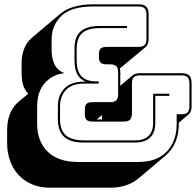

<svg xmlns="http://www.w3.org/2000/svg" viewBox="-20 -750 907 889"><path d="M212 119Q163 119 126 102.5Q89 86 64 58Q39 30 26 -7.5Q13 -45 13 -87V-147Q13 -193 27.5 -226Q42 -259 67 -280L111 -316Q94 -333 87 -357Q80 -381 80 -410V-458Q80 -494 92 -525Q104 -556 131 -578L259 -686Q284 -707 322 -718.5Q360 -730 411 -730H622Q646 -730 657 -719Q668 -708 668 -684V-569Q668 -556 664.5 -547Q661 -538 654 -532L535 -433Q536 -429 536.5 -424.5Q537 -420 537 -416V-353L595 -402Q600 -406 608.5 -408.5Q617 -411 627 -411H821Q845 -411 856 -400.5Q867 -390 867 -365V-257Q867 -244 863.5 -235Q860 -226 853 -220L808 -182V-176Q808 -130 792.5 -93Q777 -56 748 -31L619 78Q596 97 563.5 108Q531 119 490 119ZM411 -187Q387 -187 380 -196Q373 -205 373 -217V-248Q373 -260 380 -268.5Q387 -277 411 -277H491Q510 -277 518.5 -285.5Q527 -294 527 -313V-416Q527 -435 518.5 -443.5Q510 -452 491 -452H476Q452 -452 445 -461Q438 -470 438 -482V-503Q438 -515 445 -524Q452 -533 476 -533H622Q641 -533 649.5 -541.5Q658 -550 658 -569V-684Q658 -703 649.5 -711.5Q641 -720 622 -720H411Q310 -720 264.5 -676.5Q219 -633 219 -567V-519Q219 -481 232 -453Q245 -425 278 -411Q224 -406 188 -366Q152 -326 152 -256V-176Q152 -96 200.5 -48Q249 0 341 0H619Q706 0 752 -48Q798 -96 798 -176V-221H821Q840 -221 848.5 -229.5Q857 -238 857 -257V-365Q857 -384 848.5 -392.5Q840 -401 821 -401H627Q608 -401 599.5 -392.5Q591 -384 591 -365V-227Q591 -207 583 -197Q575 -187 553 -187ZM365 -90Q306 -90 277 -116.5Q248 -143 248 -198V-259Q248 -308 278 -340Q308 -372 370 -372H377Q351 -382 338 -406Q325 -430 325 -469V-525Q325 -580 354 -605Q383 -630 443 -630H568V-620H443Q387 -620 361 -597Q335 -574 335 -523V-469Q335 -420 357.5 -396.5Q380 -373 427 -373H437V-363H370Q313 -363 285.5 -333.5Q258 -304 258 -259V-198Q258 -147 285 -123.5Q312 -100 371 -100H606Q646 -100 667.5 -120.5Q689 -141 689 -181V-316H764V-306H699V-181Q699 -135 674.5 -112.5Q650 -90 606 -90ZM452 -197V-217L428 -197Z"/></svg>

Font: Bungee Shade
Style: Regular
Weight: 400
Designer: David Jonathan Ross
Foundry: David Jonathan Ross
Version: Version 1.000;PS 1.0;hotconv 1.0.72;makeotf.lib2.5.5900